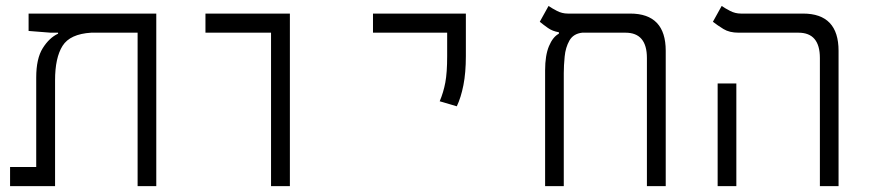

<svg xmlns="http://www.w3.org/2000/svg" viewBox="-20 -632 2970 652"><path d="M510.7 0H447.3V-521H289.6Q217.8 -516.6 192.4 -476.3Q167 -436 167 -359.4V0H14.2V-64.9H103V-368.7Q103 -433.1 125.2 -468.5Q147.5 -503.9 177.2 -517.6V-521H151.9L77.1 -526.9V-585.9H510.7Z M900.4 0V-521H677.7V-585.9H964.4V0Z M1531.2 -271 1473.1 -288.1Q1485.8 -317.9 1492.2 -351.6Q1498.5 -385.3 1498.5 -441.4V-521H1246.6V-585.9H1562V-441.4Q1562 -385.3 1553.7 -343Q1545.4 -300.8 1531.2 -271Z M2240.7 -459.5V0H2176.8V-435.1Q2176.8 -521 2104 -521H1957Q1926.8 -517.6 1913.6 -494.1Q1900.4 -470.7 1897.5 -439.9Q1894.5 -409.2 1894.5 -383.8V0H1831.1V-393.1Q1831.1 -443.8 1844.2 -475.3Q1857.4 -506.8 1877.9 -517.6V-522.5Q1856.4 -525.9 1840.6 -537.1Q1824.7 -548.3 1813 -558.1L1842.8 -611.8Q1854 -604 1871.3 -595Q1888.7 -585.9 1908.2 -585.9H2120.1Q2240.7 -585.9 2240.7 -459.5Z M2764.2 0V-435.1Q2764.2 -521 2691.4 -521H2488.3Q2457 -521 2436.8 -533.4Q2416.5 -545.9 2400.9 -558.1L2430.7 -611.8Q2441.9 -604 2459.2 -595Q2476.6 -585.9 2496.1 -585.9H2707Q2827.6 -585.9 2827.6 -459.5V0ZM2417 0V-348.6H2480.5V0Z"/></svg>

Font: Cascadia Mono PL Light
Style: Regular
Weight: 300
Monospace: yes
Designer: Aaron Bell
Foundry: Saja Typeworks
Version: Version 2404.023; ttfautohint (v1.8.4)